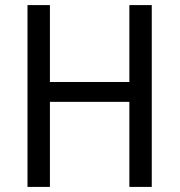

<svg xmlns="http://www.w3.org/2000/svg" viewBox="-20 -734 705 754"><path d="M576 0V-714H488V-412H176V-714H88V0H176V-334H488V0Z"/></svg>

Font: Noto Sans Lao Looped SemiCondensed
Style: Regular
Weight: 400
Width: 4
Designer: Mark Frömberg, Ben Mitchell
Foundry: The Fontpad Ltd
Version: Version 1.003